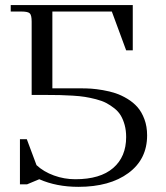

<svg xmlns="http://www.w3.org/2000/svg" viewBox="-20 -722 651 752"><path d="M22 -676.8V-702.1H500V-524.9H474.1L418 -676.8H185.1V-376H297.9Q317.9 -376 337.2 -374.8Q356.4 -373.5 383.3 -368.9Q410.2 -364.3 432.9 -356.7Q455.6 -349.1 479 -335Q502.4 -320.8 518.8 -302Q535.2 -283.2 545.7 -254.9Q556.2 -226.6 556.2 -191.9Q556.2 -98.1 482.9 -44.2Q409.7 9.8 287.1 9.8Q201.2 9.8 133.8 -20L85.9 0H58.1V-176.8H85L123 -75.2Q150.9 -49.3 191.2 -34.7Q231.4 -20 274.9 -20Q372.6 -20 423.3 -64Q474.1 -107.9 474.1 -185.1Q474.1 -210.9 468.3 -232.4Q462.4 -253.9 452.9 -269.8Q443.4 -285.6 427.5 -298.1Q411.6 -310.5 395.8 -318.8Q379.9 -327.1 356.2 -333.3Q332.5 -339.4 312.7 -342.5Q293 -345.7 264.4 -347.4Q235.8 -349.1 214.6 -349.6Q193.4 -350.1 163.1 -350.1H104V-637.2Q104 -662.1 96.9 -669.4Q89.8 -676.8 64.9 -676.8Z"/></svg>

Font: Dihjauti
Style: Regular
Weight: 400
Designer: T. Christopher White
Version: Version 3.0.0